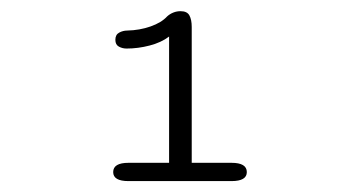

<svg xmlns="http://www.w3.org/2000/svg" viewBox="-20 -642 659 352"><path d="M215.5 -310Q187.5 -310 187.5 -326.5Q187.5 -343.5 215.5 -343.5H290V-575Q275.5 -564 254.2 -558.5Q233 -553 212 -553Q204.5 -553 198 -556.5Q191.5 -560 191.5 -569Q191.5 -578.5 198.5 -582.2Q205.5 -586 213.5 -586Q236 -586.5 256 -593.5Q276 -600.5 286.5 -612Q291.5 -616.5 297.8 -619Q304 -621.5 311 -621.5Q323 -621.5 327.2 -613.8Q331.5 -606 331.5 -592.5V-343.5H404.5Q432.5 -343.5 432.5 -326.5Q432.5 -310 404.5 -310Z"/></svg>

Font: Sono ExtraLight Monospace Light
Style: Regular
Weight: 300
Version: Version 2.112